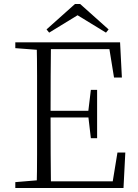

<svg xmlns="http://www.w3.org/2000/svg" viewBox="-20 -933 686 953"><path d="M378 -913 519 -787 506 -771 341 -872H389L224 -771L211 -787L352 -913ZM56 0V-29L188 -40H198V0ZM162 0Q164 -83 164 -166Q164 -249 164 -333V-390Q164 -474 164 -557.5Q164 -641 162 -723H233Q232 -641 231.5 -556Q231 -471 231 -377V-357Q231 -255 231.5 -169Q232 -83 233 0ZM198 0V-33H569L536 -11L563 -176H602L593 0ZM198 -350V-383H436V-350ZM431 -247 418 -358V-379L431 -487H462V-247ZM56 -694V-723H198V-684H188ZM546 -548 519 -714 553 -689H198V-723H576L585 -548Z"/></svg>

Font: Noto Serif TC ExtraLight ExtraLight
Style: Regular
Weight: 250
Version: Version 2.003-H1;hotconv 1.1.1;makeotfexe 2.6.0